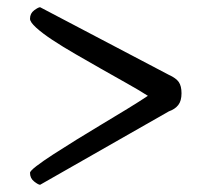

<svg xmlns="http://www.w3.org/2000/svg" viewBox="-20 -548 606 531"><path d="M63 -70Q63 -75 80.5 -88.5Q98 -102 126.5 -120.5Q155 -139 190.5 -161Q226 -183 262 -204.5Q298 -226 331.5 -246.5Q365 -267 389 -283Q364 -299 330 -318Q296 -337 260 -357.5Q224 -378 188.5 -398.5Q153 -419 125 -437.5Q97 -456 80 -471.5Q63 -487 63 -496Q63 -511 74.5 -519.5Q86 -528 91 -528L447 -341Q467 -332 474.5 -321Q482 -310 482 -290Q482 -269 473 -257.5Q464 -246 447 -240L91 -37Q86 -37 74.5 -46Q63 -55 63 -70Z"/></svg>

Font: Asar
Style: Regular
Weight: 400
Designer: Eben Sorkin
Foundry: Eben Sorkin, Pria Ravichandran
Version: Version 1.003; ttfautohint (v1.3) -l 8 -r 50 -G 0 -x 0 -H 45